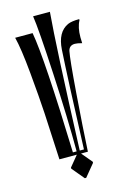

<svg xmlns="http://www.w3.org/2000/svg" viewBox="-153 -969 789 1192"><g transform="rotate(-15 242.0 -373.0)"><path d="M295 -900Q276 -683 251 -20H278Q295 -478 306 -654Q313 -765 385 -798Q410 -809 459 -809V-802Q437 -762 437 -698Q437 -675 438 -667V-660Q409 -668 393 -668Q357 -668 349 -634Q339 -586 322.5 -369Q306 -152 298 0H254L311 68V75L246 154H237L171 75V68L227 0H115Q106 -193 100 -299Q94 -405 79 -565.5Q64 -726 45 -800H157Q188 -631 207 -20H231Q231 -231 215.5 -524Q200 -817 187 -900Z"/></g></svg>

Font: Oglavie Unicode
Style: Normal
Weight: 400
Version: Version 1.1